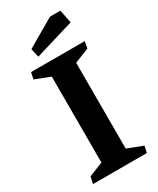

<svg xmlns="http://www.w3.org/2000/svg" viewBox="-221 -946 837 1014"><g transform="rotate(-30 198.0 -439.5)"><path d="M123 -76.2V-600.6L31.7 -635.7L40 -675.8H367.2L359.9 -634.8L271 -599.6V-76.2L364.7 -40L356 0H27.8L36.6 -42ZM102.1 -779.8 272.9 -879.4H336.4L352.5 -798.8L113.8 -727.1Z"/></g></svg>

Font: Vesper Libre
Style: Bold
Weight: 700
Designer: Robert Keller & Kimya Gandhi
Foundry: Mota Italic
Version: Version 1.058